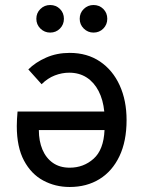

<svg xmlns="http://www.w3.org/2000/svg" viewBox="-20 -734 578 766"><path d="M258 12Q200.5 12 152.5 -13.8Q104.5 -39.5 75.8 -93.2Q47 -147 47 -231Q47 -243 47.8 -258.5Q48.5 -274 50 -289H396Q391.5 -335.5 373.5 -370.5Q355.5 -405.5 325.8 -424.8Q296 -444 256 -444Q227 -444 198.5 -433Q170 -422 146 -398L93 -457Q121.5 -485.5 164 -504.2Q206.5 -523 258 -523Q328 -523 379 -488.5Q430 -454 457.5 -393.5Q485 -333 485 -255Q485 -170.5 456.5 -110.8Q428 -51 377 -19.5Q326 12 258 12ZM258 -65Q313.5 -65 353.5 -100.8Q393.5 -136.5 397 -215H135Q135 -171.5 149.2 -137.5Q163.5 -103.5 191 -84.2Q218.5 -65 258 -65ZM353 -604Q330.5 -604 314.2 -620Q298 -636 298 -659Q298 -682.5 314.2 -698.2Q330.5 -714 353 -714Q376.5 -714 392.2 -698.2Q408 -682.5 408 -659Q408 -636 392.2 -620Q376.5 -604 353 -604ZM180 -604Q157.5 -604 141.2 -620Q125 -636 125 -659Q125 -682.5 141.2 -698.2Q157.5 -714 180 -714Q203.5 -714 219.2 -698.2Q235 -682.5 235 -659Q235 -636 219.2 -620Q203.5 -604 180 -604Z"/></svg>

Font: Overpass
Style: Regular
Weight: 400
Designer: Delve Withrington, Dave Bailey, Thomas Jockin
Foundry: Delve Fonts LLC
Version: Version 4.000